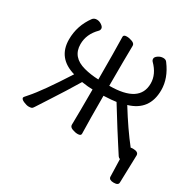

<svg xmlns="http://www.w3.org/2000/svg" viewBox="-188 -907 1289 1280"><g transform="rotate(30 456.5 -267.0)"><path d="M843 177Q808 177 805 155L801 19Q792 18 785 8Q775 -9 739.5 -62.5Q704 -116 591 -299Q561 -294 495 -291Q495 -106 498 0Q498 16 473 16Q453 16 431 7.5Q409 -1 409 -18Q411 -107 411 -291Q379 -291 326 -299Q261 -191 202 -101Q143 -11 135.5 2Q128 15 120 18Q112 21 98 21Q83 21 59.5 11Q36 1 36 -12Q36 -17 60 -43Q126 -117 254 -317Q108 -359 108 -502Q108 -608 172 -695Q183 -709 204 -709Q223 -709 241 -696.5Q259 -684 259 -671Q259 -659 251 -651Q190 -590 190 -513Q190 -413 299 -384Q351 -370 411 -368Q411 -589 408 -695Q408 -711 433 -711Q453 -711 475 -702.5Q497 -694 497 -677Q495 -588 495 -368Q727 -368 727 -519Q727 -590 666 -651Q658 -659 658 -671Q658 -684 676 -696.5Q694 -709 715 -709Q736 -709 745 -694Q810 -607 810 -516Q810 -360 663 -317Q749 -178 825 -82Q831 -84 842 -84Q885 -84 885 -57L879 155Q879 177 843 177Z"/></g></svg>

Font: LXGW WenKai Medium
Style: Regular
Weight: 500
Designer: LXGW / Fontworks Inc.
Foundry: LXGW / Fontworks Inc.
Version: Version 1.501; October 10, 2024